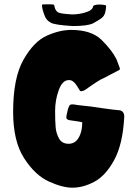

<svg xmlns="http://www.w3.org/2000/svg" viewBox="-20 -858 632 892"><path d="M41 -338Q41 -496 89 -580.5Q137 -665 197 -692Q257 -719 311 -719Q405 -719 452.5 -672Q500 -625 521 -583Q525 -573 529 -562Q533 -551 536 -543Q537 -541 537 -538Q537 -535 534.5 -533Q532 -531 528 -529.5Q524 -528 519 -525L496 -513Q461 -494 447 -488Q425 -475 411 -465L392 -452Q386 -447 373 -439Q369 -436 365 -436Q359 -434 357 -434Q352 -434 348.5 -441Q345 -448 342 -452Q340 -455 334 -464Q328 -473 319.5 -479.5Q311 -486 300 -486Q270 -486 253 -439.5Q236 -393 236 -342Q236 -295 238.5 -266.5Q241 -238 254.5 -214Q268 -190 299 -190Q339 -190 355 -240Q362 -261 362 -290L342 -294Q318 -298 307 -299Q288 -301 288 -313Q288 -320 296 -352Q301 -368 306 -371Q311 -374 321 -373Q326 -372 344.5 -369.5Q363 -367 403 -363L458 -355Q514 -347 533 -346Q550 -345 556 -328Q558 -318 557 -311Q550 -187 510.5 -114.5Q471 -42 419 -14Q367 14 316 14Q270 14 206.5 -15Q143 -44 92 -123Q41 -202 41 -338ZM217 -752Q198 -762 190 -779Q175 -814 175 -835Q175 -837 181.5 -837.5Q188 -838 204 -838Q225 -838 229 -836.5Q233 -835 233 -828Q237 -809 249 -801Q260 -794 315 -791Q346 -791 376 -800Q411 -810 413 -830Q417 -836 440 -837Q473 -836 473 -831Q473 -818 469 -801Q465 -784 452 -774Q439 -764 413 -750Q388 -737 317 -737Q236 -742 217 -752Z"/></svg>

Font: Barriecito
Style: Regular
Weight: 400
Designer: Pablo Cosgaya & Sergio Jiménez
Foundry: Pablo Cosgaya & Sergio Jiménez
Version: Version 1.001